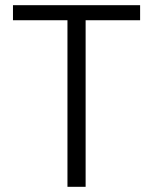

<svg xmlns="http://www.w3.org/2000/svg" viewBox="-20 -720 590 740"><path d="M240 0V-642H30V-700H520V-642H310V0Z"/></svg>

Font: DM Sans 24pt Light
Style: Regular
Weight: 300
Designer: Colophon Foundry, Jonny Pinhorn
Foundry: Colophon Foundry
Version: Version 4.004;gftools[0.9.30]